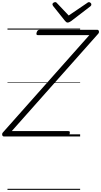

<svg xmlns="http://www.w3.org/2000/svg" viewBox="-70 -1277 946 1797"><path d="M-35 0Q-42 0 -46 -6Q-50 -12 -50 -20.5Q-50 -29 -44 -36L766 -948H285Q275 -948 272 -954Q269 -960 273 -973Q277 -986 283.5 -992Q290 -998 299 -998H841Q852 -998 855.5 -985Q859 -972 849 -961L40 -50H570Q581 -50 583 -44Q585 -38 582 -25Q579 -12 572.5 -6Q566 0 556 0ZM762 -1257Q771 -1257 778 -1250Q785 -1243 785 -1236Q785 -1230 783 -1226Q781 -1222 776 -1218L595 -1079Q585 -1073 578 -1069.5Q571 -1066 563 -1066Q556 -1066 550.5 -1070Q545 -1074 539 -1081L427 -1221Q424 -1226 422.5 -1230Q421 -1234 421 -1237Q421 -1246 430 -1251.5Q439 -1257 446 -1257Q453 -1257 456.5 -1254.5Q460 -1252 464 -1247L573 -1132L741 -1246Q749 -1252 753 -1254.5Q757 -1257 762 -1257ZM0 490H680V500H0ZM0 -20H680V0H0ZM0 -505H680V-500H0ZM0 -1010H680V-1000H0Z"/></svg>

Font: Playwrite AU TAS Guides
Style: Regular
Weight: 400
Designer: Veronika Burian, José Scaglione
Foundry: TypeTogether
Version: Version 1.003